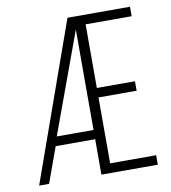

<svg xmlns="http://www.w3.org/2000/svg" viewBox="-79 -769 748 838"><g transform="rotate(-10 294.5 -350.0)"><path d="M349 -376H518V-334H349V-42H553V0H303V-157H128L71 0H27L276 -700H553V-658H349ZM303 -643 140 -198H303Z"/></g></svg>

Font: TypoPRO Bebas Neue
Style: Regular
Weight: 400
Designer: Ryoichi Tsunekawa
Foundry: Ryoichi Tsunekawa
Version: Version 001.003